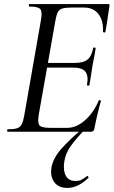

<svg xmlns="http://www.w3.org/2000/svg" viewBox="-20 -645 559 940"><path d="M17 0Q15 0 15 -6Q15 -12 17 -12Q48 -12 63.5 -17Q79 -22 86.5 -37Q94 -52 99 -81L180 -544Q188 -587 177.5 -600Q167 -613 124 -613Q121 -613 121 -619Q121 -625 124 -625H510Q518 -625 516 -616Q513 -598 509.5 -573.5Q506 -549 502.5 -526Q499 -503 496 -489Q495 -485 489.5 -486Q484 -487 484 -490Q487 -543 462.5 -575.5Q438 -608 392 -608H330Q300 -608 284.5 -603Q269 -598 262.5 -584.5Q256 -571 251 -543L170 -85Q163 -44 173 -31.5Q183 -19 226 -19H309Q354 -19 396 -56Q438 -93 463 -152Q464 -155 470 -154Q476 -153 474 -150Q466 -123 457 -85Q448 -47 442 -15Q439 0 426 0ZM418 -229Q417 -225 411 -225.5Q405 -226 406 -230Q414 -274 398 -294Q382 -314 340 -314H178L182 -337H347Q388 -337 408.5 -353.5Q429 -370 436 -409Q437 -413 443 -412.5Q449 -412 448 -407Q444 -378 440 -361Q436 -344 433 -325Q429 -302 426 -279Q423 -256 418 -229ZM310 275Q266 275 245.5 246.5Q225 218 232 175Q240 128 283 80.5Q326 33 383 -14L392 -7Q356 30 328.5 67Q301 104 295 145Q288 187 301.5 214Q315 241 350 241Q369 241 382 233.5Q395 226 406 217Q408 215 411.5 219.5Q415 224 413 226Q385 252 360 263.5Q335 275 310 275Z"/></svg>

Font: Cormorant Light Medium
Style: Italic
Weight: 500
Italic angle: -10°
Version: Version 4.000